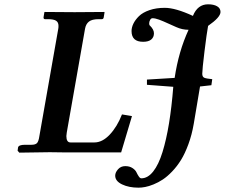

<svg xmlns="http://www.w3.org/2000/svg" viewBox="-20 -701 1034 883"><path d="M248 -568.8Q249 -572.8 249 -582Q249 -598.6 237.8 -605.7Q226.6 -612.8 201.2 -612.8H187Q180.2 -612.8 180.2 -621.1L184.1 -645L186 -646Q283.2 -645 323.2 -645L459 -646L460.9 -645L457 -621.1Q455.6 -612.8 448.2 -612.8H433.1Q403.3 -612.8 389.2 -601.8Q375 -590.8 371.1 -568.8L287.1 -91.8Q285.2 -80.1 285.2 -75.2Q285.2 -45.9 304.2 -45.9H414.1Q450.7 -45.9 484.6 -81.8Q518.6 -117.7 541 -174.8L586.9 -167L537.1 0H286.1L209 -1L68.8 1L61 -7.8L63 -22.9Q65.9 -35.2 95.2 -35.2H125Q143.1 -35.2 150.4 -43.2Q157.7 -51.3 161.1 -75.2ZM937 -582Q930.7 -548.3 920.4 -464.4Q910.2 -380.4 910.2 -361.8Q910.2 -347.7 919.4 -343.5Q928.7 -339.4 956.1 -336.9L952.1 -309.1L899.9 -303.2Q895.5 -274.4 871.1 -131.8Q862.3 -80.6 846.4 -37.6Q830.6 5.4 812.3 34.9Q793.9 64.5 771.7 87.6Q749.5 110.8 728.8 124.5Q708 138.2 686.3 147Q664.6 155.8 647.9 158.9Q631.3 162.1 617.2 162.1Q572.8 162.1 541.3 147Q509.8 131.8 509.8 106.9Q509.8 92.3 522.7 77.6Q535.6 63 556.2 63Q575.7 63 589.1 71.8Q602.5 80.6 607.4 91.1Q612.3 101.6 618.2 110.4Q624 119.1 629.9 119.1Q659.7 119.1 684.6 87.6Q709.5 56.2 727.3 -1.5Q745.1 -59.1 757.3 -133.8Q769.5 -208.5 776.9 -301.8Q657.7 -311 655.8 -311V-335L783.2 -342.8Q801.3 -464.4 847.2 -564Q818.4 -564 791 -576.2Q781.7 -580.1 755.6 -592Q729.5 -604 711.7 -610.6Q693.8 -617.2 681.2 -617.2Q674.8 -617.2 670.4 -609.4Q666 -601.6 666 -592.8Q666 -585 669.9 -583Q688 -564.9 688 -547.9Q688 -529.8 675.5 -519.3Q663.1 -508.8 638.2 -508.8Q585 -508.8 585 -558.1Q585 -574.7 593.5 -592.3Q602.1 -609.9 619.1 -626.7Q636.2 -643.6 667.2 -654.3Q698.2 -665 737.8 -665Q787.1 -665 867.2 -627.9Q888.7 -681.2 937 -681.2Q962.9 -681.2 978.5 -672.1Q994.1 -663.1 994.1 -646Q994.1 -621.6 937 -582Z"/></svg>

Font: Linux Libertine G
Style: Semibold Italic
Weight: 600
Italic angle: -11.5°
Designer: Philipp H. Poll
Foundry: Philipp H. Poll
Version: Version 5.1.1